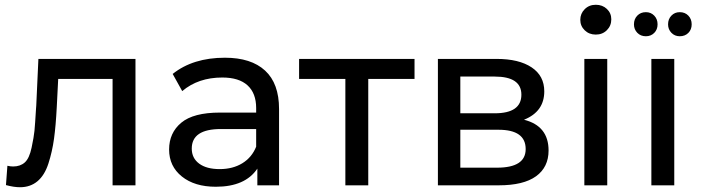

<svg xmlns="http://www.w3.org/2000/svg" viewBox="-20 -777 2939 805"><path d="M141 -530H548V0H452V-446H224L218 -328Q214 -250 206.5 -195.5Q199 -141 183 -91.5Q167 -42 137 -17Q107 8 64 8Q38 8 5 -1L11 -82Q24 -79 35 -79Q65 -79 84 -96Q103 -113 112.5 -158Q122 -203 124.5 -228.5Q127 -254 131 -321Q132 -330 132 -334Z M923 -535Q1033 -535 1091.5 -481Q1150 -427 1150 -320V0H1059V-70Q1008 6 885 6Q796 6 742.5 -37Q689 -80 689 -150Q689 -220 740 -262.5Q791 -305 902 -305H1054V-324Q1054 -386 1018 -419Q982 -452 912 -452Q811 -452 744 -395L704 -467Q789 -535 923 -535ZM1054 -162V-236H906Q784 -236 784 -154Q784 -114 815 -91Q846 -68 901 -68Q956 -68 996 -92.5Q1036 -117 1054 -162Z M1718 -530V-446H1524V0H1428V-446H1234V-530Z M2177 -275Q2280 -249 2280 -146Q2280 -76 2227.5 -38Q2175 0 2071 0H1816V-530H2062Q2156 -530 2209 -494.5Q2262 -459 2262 -394Q2262 -309 2177 -275ZM1910 -456V-302H2054Q2166 -302 2166 -380Q2166 -456 2054 -456ZM2064 -74Q2184 -74 2184 -152Q2184 -233 2070 -233H1910V-74Z M2543 -696Q2543 -669 2524.5 -650.5Q2506 -632 2478 -632Q2450 -632 2431.5 -650Q2413 -668 2413 -694Q2413 -720 2431.5 -738.5Q2450 -757 2478 -757Q2506 -757 2524.5 -739.5Q2543 -722 2543 -696ZM2430 0V-530H2526V0Z M2688 -625Q2666 -625 2652 -639.5Q2638 -654 2638 -675Q2638 -697 2652 -711.5Q2666 -726 2688 -726Q2709 -726 2723 -711.5Q2737 -697 2737 -675Q2737 -653 2723 -639Q2709 -625 2688 -625ZM2830 -625Q2809 -625 2795 -639.5Q2781 -654 2781 -675Q2781 -697 2795 -711.5Q2809 -726 2830 -726Q2852 -726 2866 -711.5Q2880 -697 2880 -675Q2880 -653 2866 -639Q2852 -625 2830 -625ZM2711 0V-530H2807V0Z"/></svg>

Font: Montserrat
Style: Regular
Weight: 500
Designer: Julieta Ulanovsky
Foundry: Julieta Ulanovsky
Version: Version 7.200;PS 007.200;hotconv 1.0.88;makeotf.lib2.5.64775